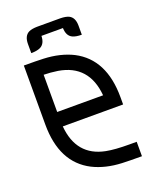

<svg xmlns="http://www.w3.org/2000/svg" viewBox="-136 -805 715 885"><g transform="rotate(-20 221.0 -363.0)"><path d="M405.3 0Q343.3 0 309.1 -1.5Q228 -4.9 167 -35.6Q36.6 -102.5 36.6 -289.6V-579.1Q98.6 -579.1 132.8 -577.6Q213.9 -574.2 275.4 -543.5Q405.3 -476.1 405.3 -289.6V-253.9H109.4Q122.1 -105.5 256.8 -79.1Q298.3 -70.8 370.1 -70.8H405.3ZM333 -325.2Q319.8 -478.5 175.8 -502Q140.6 -507.3 107.9 -507.8V-325.2ZM269.5 -726.1Q295.4 -725.6 310.1 -718.8Q336.4 -706.1 336.4 -665.5V-621.1Q307.6 -621.1 291.5 -628.9Q266.1 -641.1 265.1 -679.7H159.7Q158.7 -641.1 133.3 -628.9Q117.2 -621.1 88.4 -621.1V-665.5Q88.4 -706.1 114.7 -718.8Q129.4 -725.6 154.8 -726.1Z"/></g></svg>

Font: Greenwashing Machine
Style: Regular
Weight: 400
Designer: Tup Wanders
Foundry: Free font, DO NOT SELL
Version: Version 1.00;August 10, 2023;FontCreator 11.5.0.2430 64-bit